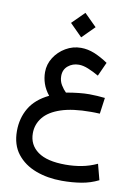

<svg xmlns="http://www.w3.org/2000/svg" viewBox="-111 -803 859 1203"><g transform="rotate(10 319.0 -202.0)"><path d="M254.4 -655.3 332.5 -732.9 410.6 -655.3 332.5 -577.1ZM477.1 -358.9Q442.4 -378.9 409.4 -392.3Q376.5 -405.8 349.1 -405.8Q309.1 -405.8 280.3 -381.8Q251.5 -357.9 251.5 -317.4Q251.5 -285.6 266.8 -260.5Q282.2 -235.4 298.8 -219.7Q385.3 -234.9 445.3 -234.9Q471.2 -234.9 495.8 -233.2Q520.5 -231.4 544.9 -229L530.8 -126.5Q515.1 -127.4 499 -127.7Q482.9 -127.9 474.1 -127.9Q357.9 -127.9 283.7 -103Q209.5 -78.1 174.1 -33.9Q138.7 10.3 138.7 66.9Q138.7 140.6 197.3 183.1Q255.9 225.6 374 225.6Q426.8 225.6 476.3 216.3Q525.9 207 574.2 184.6L600.6 284.7Q549.8 310.1 492.2 319.6Q434.6 329.1 368.7 329.1Q277.8 329.1 202.9 301Q127.9 272.9 83 215.6Q38.1 158.2 38.1 70.3Q38.1 -11.2 76.4 -76.2Q114.7 -141.1 198.7 -181.6Q171.9 -214.8 159.7 -250.5Q147.5 -286.1 147.5 -323.7Q147.5 -373.5 174.8 -416.5Q202.1 -459.5 247.1 -485.8Q292 -512.2 344.2 -512.2Q387.7 -512.2 430.4 -494.6Q473.1 -477.1 517.1 -447.3Z"/></g></svg>

Font: Vazir Medium FD-WOL-UI
Style: Medium-FD-WOL-UI
Weight: 500
Designer: Saber Rastikerdar
Foundry: Saber Rastikerdar
Version: Version 30.0.0